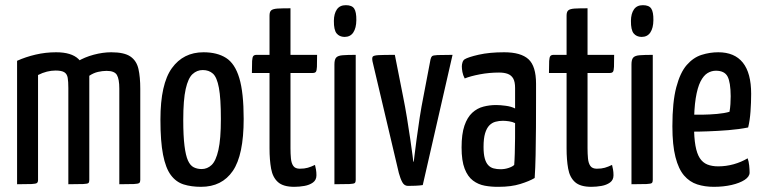

<svg xmlns="http://www.w3.org/2000/svg" viewBox="-20 -712 2949 742"><path d="M46 0V-477Q79.3 -492.1 117.7 -501Q156.1 -510 196.9 -510Q255.8 -510 283 -484.1Q310.3 -458.2 317.7 -410.1Q325.1 -362.1 325.1 -294.8V-16.5Q325.1 -8.2 321.2 -4.9Q317.3 -1.6 300.3 -0.8Q283.3 0 244.1 0V-372.2Q244.1 -396.9 241.6 -411.5Q239.1 -426 228.7 -432.7Q218.3 -439.4 194.6 -439.4Q178.3 -439.4 161.4 -435.2Q144.5 -431 127 -422.1V-16.5Q127 -8.2 122.9 -4.9Q118.8 -1.6 102.2 -0.8Q85.5 0 46 0ZM244.1 0V-436.2Q252.6 -458 279.5 -474.5Q306.5 -490.9 342 -500.5Q377.5 -510 409.8 -510Q460.1 -510 484 -493.6Q507.8 -477.3 515 -445.7Q522.1 -414.2 522.1 -369.1V-16.5Q522.1 -8.2 518.2 -4.9Q514.3 -1.6 497.3 -0.8Q480.3 0 441.1 0V-369.6Q441.1 -406.3 431.8 -422.2Q422.5 -438.1 392.1 -438.1Q375.7 -438.1 358.6 -434.1Q341.6 -430.2 325.1 -419.2V-16.5Q325.1 -8.2 322 -4.9Q318.9 -1.6 301.9 -0.8Q284.9 0 244.1 0Z M757 10Q719.1 10 689.6 0.7Q660.2 -8.6 640.1 -35.6Q620.1 -62.6 610.1 -114.1Q600 -165.6 600 -249.9Q600 -387.4 644.3 -448.7Q688.5 -510 766.4 -510Q819.3 -510 853.7 -488.1Q888 -466.3 904.8 -410.3Q921.7 -354.2 921.7 -252.5Q921.7 -112.8 879.7 -51.4Q837.6 10 757 10ZM759.3 -58.7Q781.3 -58.7 797.9 -74.5Q814.5 -90.3 824 -132.3Q833.6 -174.3 833.6 -252Q833.6 -331.8 826 -372.5Q818.4 -413.3 803 -427.3Q787.6 -441.3 763.5 -441.3Q741.2 -441.3 724.1 -425.6Q707 -409.9 697.6 -368Q688.2 -326.2 688.2 -248.1Q688.2 -186.6 693 -148.6Q697.7 -110.6 706.5 -91.4Q715.2 -72.2 728.9 -65.4Q742.5 -58.7 759.3 -58.7Z M1117.2 10Q1074.6 10 1054.2 -8.3Q1033.8 -26.5 1027.7 -60.3Q1021.6 -94 1021.6 -138.8V-430H953.5Q953.5 -461.7 954.3 -476.5Q955.2 -491.2 959.1 -495.6Q963 -500 971.2 -500H1021.6V-652Q1021.6 -666.5 1028.3 -672.1Q1035 -677.7 1052.3 -678.9Q1069.6 -680 1102.6 -680V-500H1205.4Q1205.4 -468.6 1204.8 -453.7Q1204.1 -438.8 1200.7 -434.4Q1197.2 -430 1189 -430H1102.6V-139Q1102.6 -118.1 1104.3 -99.8Q1106 -81.4 1113.5 -70.7Q1121 -60 1138.6 -60Q1156.5 -60 1169.3 -63.7Q1182.2 -67.4 1197.3 -74.7Q1199.3 -66.9 1201.1 -56.9Q1202.9 -46.9 1202.9 -34.5Q1202.9 -16.5 1189.5 -6.7Q1176 3 1156.5 6.5Q1136.9 10 1117.2 10Z M1272.4 0V-463Q1272.4 -482 1279.2 -489.5Q1286.1 -497.1 1303.9 -498.5Q1321.7 -500 1354.7 -500V-16.5Q1354.7 -8.2 1351.2 -4.9Q1347.8 -1.6 1330.7 -0.8Q1313.5 0 1272.4 0ZM1311.2 -569.3Q1291.5 -569.7 1280.7 -583.1Q1269.9 -596.6 1270.3 -631.6Q1270.6 -659.2 1281.9 -675.6Q1293.2 -692 1316.5 -692Q1340.1 -692 1348.8 -678.8Q1357.5 -665.7 1357.1 -634.2Q1356.8 -603.7 1345.3 -586.5Q1333.9 -569.3 1311.2 -569.3Z M1556.7 6.4Q1542.5 6.4 1534.8 -7.7Q1527.1 -21.9 1521.4 -43.2L1419.5 -475.1Q1417.2 -487.9 1420.3 -492.8Q1423.4 -497.7 1442.3 -498.9Q1461.2 -500 1505.9 -500L1537.6 -339.8Q1545.5 -301.1 1552.7 -257.1Q1559.9 -213.1 1565.5 -174.4Q1571.2 -135.7 1574.3 -111.4Q1577.3 -87.1 1577.3 -87.1H1579Q1579 -87.1 1581.9 -111.4Q1584.8 -135.7 1590 -174.4Q1595.1 -213.1 1601.9 -257.3Q1608.8 -301.4 1616.7 -340.5L1643.7 -482.2Q1645.7 -491.1 1649.5 -494.7Q1653.2 -498.4 1670.9 -499.2Q1688.5 -500 1728.9 -500L1613.8 3.2Q1602.8 5.1 1584.9 5.8Q1567.1 6.4 1556.7 6.4Z M1906.9 10Q1879.2 10.4 1853.7 5.7Q1828.2 1.1 1807.9 -14.2Q1787.5 -29.5 1775.7 -60Q1763.8 -90.5 1763.8 -142.1Q1763.8 -194.2 1774.9 -226.5Q1786 -258.8 1805.1 -276.3Q1824.3 -293.8 1848.1 -299.9Q1872 -306.1 1897.1 -306.1Q1913.4 -306.1 1934.6 -303.2Q1955.9 -300.4 1970.6 -292.8Q1970.6 -292.8 1970.6 -306.8Q1970.6 -320.8 1970.6 -339.4Q1970.6 -358 1970.6 -372Q1970.6 -395.6 1963.5 -408.4Q1956.3 -421.1 1942.5 -426.4Q1928.8 -431.6 1908.6 -431.6Q1870.3 -431.6 1834.2 -424.7Q1798.1 -417.8 1775.9 -408.8Q1769.3 -421.3 1767 -433.8Q1764.8 -446.3 1764.8 -455.5Q1764.8 -463.1 1767.4 -471.1Q1770 -479.2 1775.6 -482.8Q1788.7 -491.1 1830 -500.6Q1871.3 -510 1928.5 -510Q1992.9 -510 2022.3 -483.2Q2051.6 -456.4 2051.6 -388.4V-334.7Q2051.6 -277.7 2051.3 -220.3Q2050.9 -162.9 2049.9 -112.6Q2048.9 -62.2 2046.3 -24.1Q2025.9 -11.9 1990.8 -1Q1955.7 10 1906.9 10ZM1914.5 -58Q1931 -58 1946.1 -63.2Q1961.1 -68.3 1967.2 -74.7Q1968.6 -91.4 1969.4 -119Q1970.3 -146.6 1970.5 -177.9Q1970.6 -209.2 1970.6 -236.2Q1960.7 -241.2 1947.4 -243.2Q1934.1 -245.2 1923.5 -245.2Q1908.5 -245.2 1894.9 -241.5Q1881.4 -237.9 1871 -227.3Q1860.7 -216.7 1854.7 -196.8Q1848.7 -176.9 1848.7 -144.4Q1848.7 -116.9 1853.4 -100Q1858 -83.1 1866.8 -73.7Q1875.6 -64.3 1887.9 -61.2Q1900.2 -58 1914.5 -58Z M2265.2 10Q2222.6 10 2202.2 -8.3Q2181.8 -26.5 2175.7 -60.3Q2169.6 -94 2169.6 -138.8V-430H2101.5Q2101.5 -461.7 2102.3 -476.5Q2103.2 -491.2 2107.1 -495.6Q2111 -500 2119.2 -500H2169.6V-652Q2169.6 -666.5 2176.3 -672.1Q2183 -677.7 2200.3 -678.9Q2217.6 -680 2250.6 -680V-500H2353.4Q2353.4 -468.6 2352.8 -453.7Q2352.1 -438.8 2348.7 -434.4Q2345.2 -430 2337 -430H2250.6V-139Q2250.6 -118.1 2252.3 -99.8Q2254 -81.4 2261.5 -70.7Q2269 -60 2286.6 -60Q2304.5 -60 2317.3 -63.7Q2330.2 -67.4 2345.3 -74.7Q2347.3 -66.9 2349.1 -56.9Q2350.9 -46.9 2350.9 -34.5Q2350.9 -16.5 2337.5 -6.7Q2324 3 2304.5 6.5Q2284.9 10 2265.2 10Z M2420.4 0V-463Q2420.4 -482 2427.2 -489.5Q2434.1 -497.1 2451.9 -498.5Q2469.7 -500 2502.7 -500V-16.5Q2502.7 -8.2 2499.2 -4.9Q2495.8 -1.6 2478.7 -0.8Q2461.5 0 2420.4 0ZM2459.2 -569.3Q2439.5 -569.7 2428.7 -583.1Q2417.9 -596.6 2418.3 -631.6Q2418.6 -659.2 2429.9 -675.6Q2441.2 -692 2464.5 -692Q2488.1 -692 2496.8 -678.8Q2505.5 -665.7 2505.1 -634.2Q2504.8 -603.7 2493.3 -586.5Q2481.9 -569.3 2459.2 -569.3Z M2738.4 10Q2703.7 10 2674.4 0.6Q2645 -8.9 2623.6 -33.8Q2602.2 -58.8 2590.4 -104.9Q2578.5 -151.1 2578.5 -224.2Q2578.5 -318.1 2593.6 -374.9Q2608.6 -431.8 2634 -460.8Q2659.4 -489.8 2691.2 -499.9Q2723 -510 2755.9 -510Q2818.7 -510 2850.8 -469.9Q2882.9 -429.8 2882.9 -349.5Q2882.9 -315.9 2880.4 -281.1Q2877.9 -246.3 2871.3 -219.4Q2836.7 -212.4 2794.8 -209Q2752.9 -205.7 2714.8 -204.4Q2676.7 -203 2652.3 -203.2Q2628 -203.4 2628 -203.4L2629.2 -269.5Q2629.2 -269.5 2648 -269Q2666.7 -268.5 2694.6 -268.8Q2722.4 -269.2 2750.9 -271.7Q2779.4 -274.2 2799.2 -280Q2801.8 -293.9 2802.8 -309.9Q2803.8 -325.9 2803.8 -340.1Q2803.5 -394.4 2791.6 -416.6Q2779.7 -438.7 2746.6 -438.7Q2729.7 -438.7 2714.3 -429.5Q2699 -420.2 2687.1 -396.9Q2675.3 -373.5 2668.7 -332.4Q2662.1 -291.3 2662.1 -227.4Q2662.1 -180 2667.6 -149.2Q2673.1 -118.5 2684.3 -101.1Q2695.6 -83.6 2713.5 -76.3Q2731.4 -69.1 2755.6 -69.1Q2786.1 -69.1 2815.4 -77.3Q2844.7 -85.5 2869.3 -100.2Q2873.6 -88.4 2875.3 -72.7Q2876.9 -57 2876.9 -45Q2876.9 -29.5 2857.8 -16.9Q2838.6 -4.4 2807.3 2.8Q2776 10 2738.4 10Z"/></svg>

Font: Yanone Kaffeesatz ExtraLight
Style: Regular
Weight: 200
Designer: Yanone (Cyrillic: Daniel Pouzeot, Huerta Tipografica, and Cyreal)
Foundry: Yanone
Version: Version 2.003